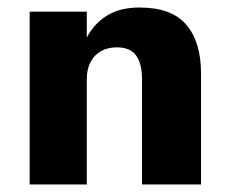

<svg xmlns="http://www.w3.org/2000/svg" viewBox="-20 -491 615 511"><path d="M358 -280V0H515V-296Q515 -379 476 -425Q437 -471 351 -471Q300 -471 265.5 -450Q231 -429 211 -391V-460H59V0H211V-280Q211 -307 221 -326Q231 -345 249 -355Q267 -365 291 -365Q327 -365 342.5 -343Q358 -321 358 -280Z"/></svg>

Font: Glinicke Jost Bold
Style: Bold
Weight: 700
Version: Version 3.710